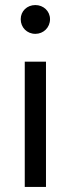

<svg xmlns="http://www.w3.org/2000/svg" viewBox="-20 -740 279 760"><path d="M120 -606C152 -606 178 -631 178 -664C178 -696 152 -720 120 -720C87 -720 62 -696 62 -664C62 -631 87 -606 120 -606ZM162 0V-496H78V0Z"/></svg>

Font: Rootstock Sans Body
Style: Regular
Weight: 400
Designer: Colophon Foundry, Jonny Pinhorn
Foundry: Colophon Foundry
Version: Version 1.200;FEAKit 1.0